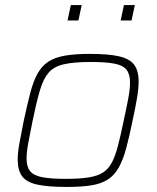

<svg xmlns="http://www.w3.org/2000/svg" viewBox="-20 -731 620 759"><path d="M244 8Q171 8 128.5 -1Q86 -10 68 -33.5Q50 -57 50 -100Q50 -128 57 -166Q64 -204 74 -254Q88 -319 100 -365Q112 -411 129 -441Q146 -471 171.5 -487.5Q197 -504 236.5 -511Q276 -518 335 -518Q408 -518 450 -508.5Q492 -499 510 -475.5Q528 -452 528 -409Q528 -381 521.5 -342.5Q515 -304 504 -254Q491 -189 478.5 -143.5Q466 -98 449 -68Q432 -38 406.5 -21.5Q381 -5 342 1.5Q303 8 244 8ZM240 -24Q294 -24 329.5 -29.5Q365 -35 387 -49Q409 -63 422.5 -89Q436 -115 446.5 -155.5Q457 -196 469 -254Q480 -304 487 -341.5Q494 -379 494 -405Q494 -438 480 -455.5Q466 -473 432 -479.5Q398 -486 339 -486Q272 -486 232.5 -477Q193 -468 172 -443.5Q151 -419 137.5 -373Q124 -327 109 -254Q99 -204 92 -167Q85 -130 85 -104Q85 -72 99 -54.5Q113 -37 147 -30.5Q181 -24 240 -24ZM457 -650 470 -711H513L500 -650ZM247 -650 260 -711H303L290 -650Z"/></svg>

Font: Saira Thin Thin
Style: Italic
Weight: 250
Italic angle: -12°
Version: Version 1.101